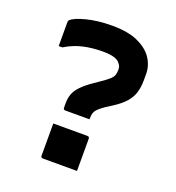

<svg xmlns="http://www.w3.org/2000/svg" viewBox="-132 -826 864 942"><g transform="rotate(20 300.0 -355.5)"><path d="M295 -720Q378 -720 430 -696Q482 -672 506.5 -634.5Q531 -597 531 -554V-523Q531 -486 522.5 -457.5Q514 -429 493 -404.5Q472 -380 432 -354L399 -333Q367 -311 356.5 -296.5Q346 -282 346 -256V-250H220Q209 -250 209 -261V-284Q209 -312 217.5 -334Q226 -356 247 -377.5Q268 -399 306 -425L332 -443Q360 -462 373.5 -474Q387 -486 391.5 -497.5Q396 -509 396 -527Q396 -546 386 -556Q378 -570 356 -577.5Q334 -585 294 -585Q239 -585 191.5 -574Q144 -563 100 -536H81V-662Q81 -668 85 -672Q103 -690 161.5 -705Q220 -720 295 -720ZM375 9H197Q186 9 186 -2V-170H364Q375 -170 375 -159Z"/></g></svg>

Font: Recursive Sn Lnr St
Style: Bold
Weight: 700
Version: Version 1.079;hotconv 1.0.112;makeotfexe 2.5.65598; ttfautoh